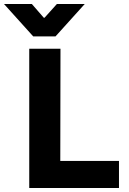

<svg xmlns="http://www.w3.org/2000/svg" viewBox="-95 -945 650 965"><path d="M503 -136V0H52V-700H209L208 -136ZM65 -925 125 -856H129L191 -925H331L184 -762H72L-75 -925Z"/></svg>

Font: Be Vietnam ExtraBold
Style: Regular
Weight: 800
Designer: Gabriel Lam
Foundry: TypeRant
Version: Version 4.000